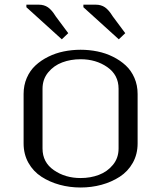

<svg xmlns="http://www.w3.org/2000/svg" viewBox="-20 -812 707 842"><path d="M345.7 -780.3Q345.7 -780.3 345.7 -791.5H399.9Q423.3 -791.5 440.2 -780Q457 -768.6 474.1 -740.7L529.3 -666.5L501 -639.6ZM95.7 -780.3V-791.5H149.9Q173.3 -791.5 190.2 -780Q207 -768.6 224.1 -740.7L279.3 -666.5L251 -639.6ZM166.5 -160.6Q166.5 -100.1 216.3 -65.7Q266.1 -31.2 333.5 -31.2Q377 -31.2 413.8 -45.2Q450.7 -59.1 475.3 -89.1Q500 -119.1 500 -160.6V-422.9Q500 -483.4 450.4 -517.8Q400.9 -552.2 333.5 -552.2Q290 -552.2 252.9 -538.3Q215.8 -524.4 191.2 -494.4Q166.5 -464.4 166.5 -422.9ZM83.5 -183.1V-399.9Q83.5 -438 97.4 -470.2Q111.3 -502.4 135.5 -524.9Q159.7 -547.4 191.7 -563.2Q223.6 -579.1 259.5 -586.4Q295.4 -593.8 333.5 -593.8Q371.6 -593.8 407.5 -586.4Q443.4 -579.1 475.3 -563.2Q507.3 -547.4 531.5 -524.9Q555.7 -502.4 569.6 -470.2Q583.5 -438 583.5 -399.9V-183.1Q583.5 -135.7 562.3 -97.9Q541 -60.1 505.1 -36.9Q469.2 -13.7 425.3 -1.7Q381.3 10.3 333.5 10.3Q285.6 10.3 241.7 -1.7Q197.8 -13.7 161.9 -36.9Q126 -60.1 104.7 -97.9Q83.5 -135.7 83.5 -183.1Z"/></svg>

Font: Resagnicto
Style: Regular
Weight: 500
Version: Version 0.9991